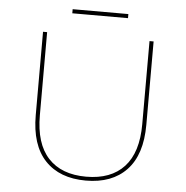

<svg xmlns="http://www.w3.org/2000/svg" viewBox="-56 -877 906 934"><g transform="rotate(5 397.0 -409.5)"><path d="M397 3Q269 3 198 -72Q127 -147 127 -293V-700H147V-294Q147 -156 211.5 -86Q276 -16 397 -16Q518 -16 582.5 -86Q647 -156 647 -294V-700H667V-293Q667 -147 596 -72Q525 3 397 3ZM261 -822H533V-802H261Z"/></g></svg>

Font: Montserrat
Style: Regular
Weight: 400
Designer: Julieta Ulanovsky
Foundry: Julieta Ulanovsky
Version: Version 8.000